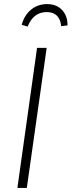

<svg xmlns="http://www.w3.org/2000/svg" viewBox="-20 -918 350 938"><path d="M208 -684 111 0H65L161 -684ZM86 -797Q99 -844 132 -871Q165 -898 210 -898Q256 -898 283 -869.5Q310 -841 310 -794L279 -790Q272 -859 208 -859Q143 -859 115 -788Z"/></svg>

Font: Fira Sans Condensed ExtraLight
Style: Italic
Weight: 275
Width: 3
Italic angle: -8°
Designer: Carrois Corporate & Edenspiekermann AG
Foundry: Carrois Corporate GbR & Edenspiekermann AG
Version: Version 4.203